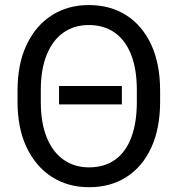

<svg xmlns="http://www.w3.org/2000/svg" viewBox="-20 -741 721 770"><path d="M468.8 -396V-322.3H216.8V-396ZM622.1 -377.9V-333Q622.1 -226.6 586.9 -149.7Q551.8 -72.8 487.8 -31.5Q423.8 9.8 336.9 9.8Q252.9 9.8 188.2 -31.5Q123.5 -72.8 86.9 -149.7Q50.3 -226.6 50.3 -333V-377.9Q50.3 -484.4 86.7 -561.3Q123 -638.2 187.5 -679.4Q252 -720.7 335.9 -720.7Q422.9 -720.7 487.1 -679.4Q551.3 -638.2 586.7 -561.3Q622.1 -484.4 622.1 -377.9ZM528.8 -333V-378.9Q528.8 -463.4 505.9 -521.7Q482.9 -580.1 439.7 -610.4Q396.5 -640.6 335.9 -640.6Q277.8 -640.6 234.6 -610.4Q191.4 -580.1 167.5 -521.7Q143.6 -463.4 143.6 -378.9V-333Q143.6 -248 167.7 -189.2Q191.9 -130.4 235.4 -100.1Q278.8 -69.8 336.9 -69.8Q398.4 -69.8 441.2 -100.1Q483.9 -130.4 506.3 -189.2Q528.8 -248 528.8 -333Z"/></svg>

Font: RobotoDEMO
Style: Regular
Weight: 400
Designer: Christian Robertson
Foundry: Google
Version: Version 2.136